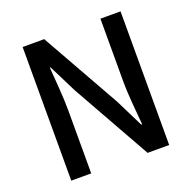

<svg xmlns="http://www.w3.org/2000/svg" viewBox="-130 -866 993 995"><g transform="rotate(-20 367.0 -368.5)"><path d="M97 0H207V-346C207 -427 198 -512 193 -588H197L274 -434L518 0H637V-737H526V-393C526 -313 536 -224 542 -149H537L460 -304L216 -737H97Z"/></g></svg>

Font: Noto Sans CJK TC Medium
Style: Regular
Weight: 500
Designer: Ryoko NISHIZUKA 西塚涼子 (kana, bopomofo & ideographs); Paul D. Hunt (Latin, Greek & Cyrillic); Sandoll Communications 산돌커뮤니
Foundry: Adobe
Version: Version 2.004;hotconv 1.0.118;makeotfexe 2.5.65603